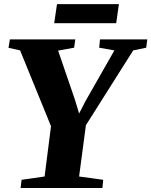

<svg xmlns="http://www.w3.org/2000/svg" viewBox="-20 -940 756 960"><path d="M83 0 88 -41 203 -57.5 235 -309 80.5 -688 22.5 -701 29.5 -743H356.5L350.5 -701.5L270.5 -687L354 -443.5L375.5 -372.5L407.5 -434.5L552 -688L476 -701.5L480 -743H716.5L711 -701.5L646 -688L409.5 -314L375.5 -57.5L496 -41L492 0ZM265 -919.5H574.5L561 -824H251Z"/></svg>

Font: Merriweather 60pt Black
Style: Italic
Weight: 900
Italic angle: -7.8°
Version: Version 2.101